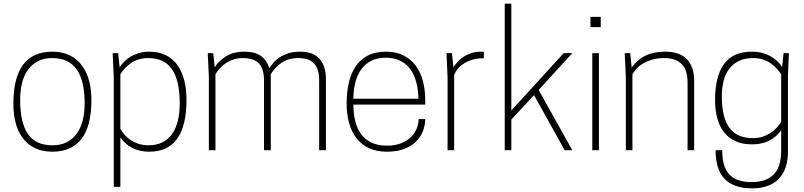

<svg xmlns="http://www.w3.org/2000/svg" viewBox="-20 -820 4389 1048"><path d="M266 8Q211 8 171 -11.5Q131 -31 104.5 -66Q78 -101 65.5 -149Q53 -197 53 -254Q53 -538 266 -538Q320 -538 360.5 -518Q401 -498 427 -463Q453 -428 466 -380Q479 -332 479 -276Q479 -131 424.5 -61.5Q370 8 266 8ZM266 -27Q312 -27 345 -44Q378 -61 399.5 -91.5Q421 -122 431.5 -163.5Q442 -205 442 -254Q442 -382 397.5 -442.5Q353 -503 266 -503Q219 -503 186 -485.5Q153 -468 131.5 -437.5Q110 -407 100 -365.5Q90 -324 90 -276Q90 -151 132 -89Q174 -27 266 -27Z M637 200H601V-400L595 -530H625L633 -453Q642 -467 656.5 -482Q671 -497 691 -509.5Q711 -522 737 -530Q763 -538 795 -538Q848 -538 886.5 -518Q925 -498 949.5 -463Q974 -428 986 -380Q998 -332 998 -276Q998 8 795 8Q692 8 637 -70ZM790 -27Q835 -27 867 -43.5Q899 -60 920 -90Q941 -120 951 -162Q961 -204 961 -254Q961 -382 918.5 -442.5Q876 -503 790 -503Q734 -503 695 -475.5Q656 -448 637 -414V-116Q647 -100 660.5 -84Q674 -68 693 -55.5Q712 -43 736 -35Q760 -27 790 -27Z M1759 0H1722V-381Q1722 -444 1694.5 -473.5Q1667 -503 1608 -503Q1552 -503 1515 -476Q1478 -449 1458 -415V0H1421V-381Q1421 -444 1393.5 -473.5Q1366 -503 1306 -503Q1278 -503 1255 -495.5Q1232 -488 1213.5 -476Q1195 -464 1180.5 -448Q1166 -432 1156 -415V0H1120V-400L1114 -530H1144L1152 -452Q1172 -486 1212.5 -512Q1253 -538 1316 -538Q1423 -538 1450 -447Q1460 -464 1475 -480.5Q1490 -497 1510.5 -509.5Q1531 -522 1557.5 -530Q1584 -538 1617 -538Q1689 -538 1724 -499Q1759 -460 1759 -388Z M2092 8Q2035 8 1993.5 -11.5Q1952 -31 1925 -66.5Q1898 -102 1885 -150Q1872 -198 1872 -255Q1872 -315 1883.5 -366.5Q1895 -418 1920.5 -456.5Q1946 -495 1987 -516.5Q2028 -538 2087 -538Q2143 -538 2183.5 -517Q2224 -496 2250 -460.5Q2276 -425 2288.5 -377Q2301 -329 2301 -275V-249H1909Q1909 -200 1919 -159Q1929 -118 1951 -88Q1973 -58 2008 -41.5Q2043 -25 2092 -25Q2137 -25 2169.5 -38Q2202 -51 2223 -71.5Q2244 -92 2254.5 -118Q2265 -144 2265 -170H2301Q2301 -140 2290 -108.5Q2279 -77 2254.5 -51Q2230 -25 2190 -8.5Q2150 8 2092 8ZM2264 -281Q2263 -329 2252.5 -370Q2242 -411 2220.5 -441Q2199 -471 2165.5 -488Q2132 -505 2086 -505Q2040 -505 2006.5 -488Q1973 -471 1951.5 -441Q1930 -411 1919.5 -370Q1909 -329 1909 -281Z M2459 0H2423V-400L2417 -530H2447L2455 -453Q2464 -467 2477.5 -482Q2491 -497 2509.5 -509.5Q2528 -522 2552 -530Q2576 -538 2606 -538Q2610 -538 2613.5 -537.5Q2617 -537 2621 -537V-502Q2583 -502 2555 -493Q2527 -484 2507.5 -470.5Q2488 -457 2476.5 -441.5Q2465 -426 2459 -412Z M3104 0H3062L2895 -301L2771 -167V0H2735V-800H2771V-217L3057 -530H3104L2920 -329Z M3249 0H3213V-530H3249ZM3259 -672H3203V-728H3259Z M3769 0H3733V-370Q3733 -439 3700 -471Q3667 -503 3606 -503Q3570 -503 3541.5 -495Q3513 -487 3491.5 -474.5Q3470 -462 3455.5 -446Q3441 -430 3432 -414V0H3396V-400L3390 -530H3420L3428 -450Q3486 -538 3610 -538Q3691 -538 3730 -496Q3769 -454 3769 -380Z M4085 208Q4032 208 3994 194Q3956 180 3932 153Q3908 126 3897 87.5Q3886 49 3886 0H3922Q3922 91 3961 132.5Q4000 174 4081 174Q4162 174 4203 132.5Q4244 91 4244 0V-109Q4189 -32 4085 -32Q4031 -32 3993 -50Q3955 -68 3930.5 -100Q3906 -132 3894.5 -176.5Q3883 -221 3883 -274Q3883 -402 3931.5 -470Q3980 -538 4085 -538Q4115 -538 4141 -531Q4167 -524 4187.5 -512Q4208 -500 4223.5 -485Q4239 -470 4249 -454L4257 -530H4286L4281 -410V-400V9Q4281 51 4270 87.5Q4259 124 4235.5 151Q4212 178 4174.5 193Q4137 208 4085 208ZM4091 -66Q4119 -66 4143 -74Q4167 -82 4186 -94.5Q4205 -107 4219.5 -123Q4234 -139 4244 -155V-414Q4235 -428 4221.5 -443.5Q4208 -459 4189.5 -472.5Q4171 -486 4146.5 -494.5Q4122 -503 4091 -503Q4045 -503 4012.5 -487Q3980 -471 3959.5 -443.5Q3939 -416 3929.5 -378Q3920 -340 3920 -295Q3920 -232 3931.5 -188.5Q3943 -145 3964.5 -118Q3986 -91 4018 -78.5Q4050 -66 4091 -66Z"/></svg>

Font: Tanohe Sans ExtraLight
Style: Regular
Weight: 250
Designer: Village Type and Design LLC & Cristiano Sobral
Foundry: Cooper Hewitt Smithsonian Design Museum
Version: Version 1.00;May 30, 2020;FontCreator 12.0.0.2522 64-bit; tt